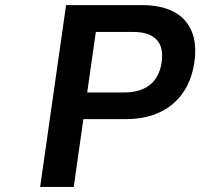

<svg xmlns="http://www.w3.org/2000/svg" viewBox="-20 -739 792 759"><path d="M271.5 0 309.6 -268.1H478.5C629.9 -268.1 728.5 -351.6 748.5 -493.7C769 -635.3 693.8 -718.8 543 -718.8H241.2L138.7 0ZM358.9 -612.8H505.9C590.3 -612.8 630.4 -572.8 619.1 -493.7C607.9 -414.1 556.2 -373.5 471.7 -373.5H324.7Z"/></svg>

Font: Winston SemiBold
Style: Italic
Weight: 600
Italic angle: -8.13011°
Designer: Vernon Adams, Kim Jin-seong, David Berlow, Cristiano Sobral
Foundry: The Winston Project Authors
Version: Version 3.004